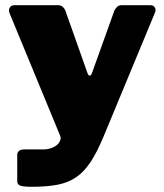

<svg xmlns="http://www.w3.org/2000/svg" viewBox="-20 -550 629 735"><path d="M102 165Q71 165 58.5 161Q46 157 46 143V41Q46 35 52 28.5Q58 22 74 22H145Q162 22 176 17Q190 12 198.5 4.5Q207 -3 210.5 -12.5Q214 -22 210 -31L16 -501Q12 -512 17.5 -521Q23 -530 35 -530H204Q213 -530 220 -524Q227 -518 230 -510L315 -270Q318 -261 323 -260.5Q328 -260 332 -270L418 -510Q422 -518 428.5 -524Q435 -530 444 -530H556Q568 -530 573 -521Q578 -512 573 -501L378 -31Q352 32 326.5 70.5Q301 109 270 129.5Q239 150 198.5 157.5Q158 165 102 165Z"/></svg>

Font: Libre Franklin Thin Black
Style: Regular
Weight: 900
Version: Version 3.000